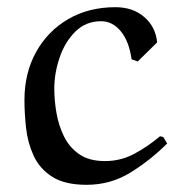

<svg xmlns="http://www.w3.org/2000/svg" viewBox="-20 -495 495 534"><path d="M425 -116 434 -114 445 -96Q399 -50 343.5 -15.5Q288 19 221 19Q160 19 125 -3.5Q90 -26 73.5 -62Q57 -98 52.5 -139Q48 -180 48 -217Q48 -292 80.5 -350.5Q113 -409 170 -442Q227 -475 301 -475Q350 -475 381.5 -447.5Q413 -420 417 -377L363 -324L346 -330Q339 -380 316 -408Q293 -436 261 -436Q219 -436 190 -407.5Q161 -379 146 -335.5Q131 -292 131 -248Q131 -216 137 -181Q143 -146 158 -115.5Q173 -85 200.5 -66Q228 -47 272 -47Q316 -47 354 -67.5Q392 -88 425 -116Z"/></svg>

Font: Aref Ruqaa Ink
Style: Regular
Weight: 400
Designer: Abdullah Aref
Version: Version 1.005